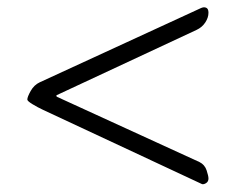

<svg xmlns="http://www.w3.org/2000/svg" viewBox="-20 -488 630 513"><path d="M520 4 94 -195Q81 -201 67 -209.5Q53 -218 53 -222Q53 -229 62 -245Q71 -261 86 -268L516 -466Q524 -470 530.5 -467.5Q537 -465 537 -454Q537 -441 528.5 -428Q520 -415 505 -408L132 -234Q130 -233 130.5 -231.5Q131 -230 133 -229L513 -55Q527 -48 532 -33Q537 -18 537 -11Q537 -3 531 1Q525 5 520 4Z"/></svg>

Font: EB Garamond
Style: Italic
Weight: 400
Italic angle: -17.2°
Designer: Georg Duffner and Octavio Pardo
Foundry: Georg Duffner
Version: Version 1.001